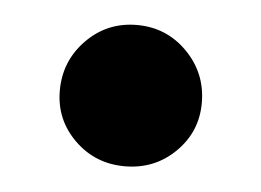

<svg xmlns="http://www.w3.org/2000/svg" viewBox="-30 -537 359 264"><g transform="rotate(5 150.0 -405.5)"><path d="M150 -308Q109 -308 80.5 -336Q52 -364 52 -404Q52 -445 80.5 -474Q109 -503 150 -503Q191 -503 219.5 -474Q248 -445 248 -404Q248 -364 219.5 -336Q191 -308 150 -308Z"/></g></svg>

Font: Source Serif 4 Black
Style: Regular
Weight: 900
Designer: Frank Grießhammer
Foundry: Adobe
Version: Version 4.005;hotconv 1.1.0;makeotfexe 2.6.0